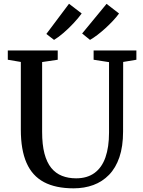

<svg xmlns="http://www.w3.org/2000/svg" viewBox="-20 -1018 777 1046"><path d="M381 8Q283 8 219.2 -26Q155.5 -60 124.5 -130.8Q93.5 -201.5 93.5 -311V-680.5L22.5 -692.5V-743H294.5V-692.5L209.5 -680V-300Q209.5 -230 222.2 -181.5Q235 -133 259.2 -103.2Q283.5 -73.5 317.8 -60Q352 -46.5 394.5 -46.5Q455 -46.5 495 -75.8Q535 -105 554.5 -160.8Q574 -216.5 574 -295.5V-679.5L490 -692.5V-743H723V-692.5L651 -680.5L650.5 -301.5Q650.5 -220 630.5 -161.5Q610.5 -103 574 -65.5Q537.5 -28 488.5 -10Q439.5 8 381 8ZM470 -801 427.5 -835.5 560.5 -997 628.5 -944.5Q615 -925.5 595.2 -904.5Q575.5 -883.5 553.5 -863.5Q531.5 -843.5 510 -827.2Q488.5 -811 471 -801ZM274 -801 232.5 -833 356 -997.5 425 -944.5Q406.5 -919 380.2 -891Q354 -863 326.2 -839Q298.5 -815 275 -801Z"/></svg>

Font: Merriweather 24pt Medium
Style: Regular
Weight: 500
Designer: Eben Sorkin
Foundry: Eben Sorkin
Version: Version 2.100